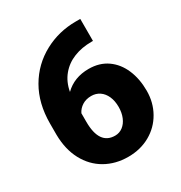

<svg xmlns="http://www.w3.org/2000/svg" viewBox="-171 -844 922 978"><g transform="rotate(-30 290.0 -355.5)"><path d="M302.7 9.8Q228 9.8 168.9 -23.9Q109.9 -57.6 75.9 -121.1Q42 -184.6 41 -271V-336.4Q41 -454.6 91.3 -541.5Q141.6 -628.4 230 -675.8Q314.9 -721.2 414.6 -721.2H440.9V-591.8H432.1Q375 -591.8 328.4 -573.2Q281.7 -554.7 250.5 -517.1Q219.2 -479.5 209.5 -425.3Q264.6 -479.5 350.1 -479.5Q413.1 -479.5 458.5 -447.8Q503.9 -416 527.6 -360.6Q551.3 -305.2 551.3 -235.4Q551.3 -166.5 519.5 -110.4Q487.8 -54.2 431.2 -22.2Q374.5 9.8 302.7 9.8ZM205.6 -252Q205.6 -117.2 298.3 -117.2Q323.7 -117.2 343.8 -132.6Q363.8 -147.9 375 -174.8Q386.2 -201.7 386.2 -235.4Q386.2 -271 374.3 -297.9Q362.3 -324.7 341.1 -339.1Q319.8 -353.5 292.5 -353.5Q261.7 -353.5 239.3 -339.4Q216.8 -325.2 205.6 -302.2Z"/></g></svg>

Font: Mardoto Black
Style: Regular
Weight: 900
Designer: Christian Robertson, Vahan Hovhannisyan
Foundry: Google
Version: Version 1.000